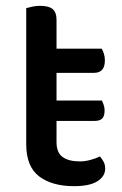

<svg xmlns="http://www.w3.org/2000/svg" viewBox="-20 -625 419 659"><path d="M174 -137Q174 -101 195 -86Q216 -71 254 -71Q271 -71 290 -76Q309 -81 323 -88Q330 -80 335.5 -70Q341 -60 341 -46Q341 -20 314.5 -3Q288 14 234 14Q159 14 114.5 -19.5Q70 -53 70 -130V-597Q77 -599 90 -602Q103 -605 118 -605Q147 -605 160.5 -594Q174 -583 174 -557V-458H329Q333 -452 336.5 -441Q340 -430 340 -418Q340 -375 303 -375H174V-280H330Q332 -275 335.5 -266Q339 -257 339 -246Q339 -226 330.5 -218Q322 -210 306 -210H174V-137Z"/></svg>

Font: Baloo Bhai 2 Medium
Style: Regular
Weight: 500
Designer: Supriya Tembe, Noopur Datye and Ek Type
Foundry: Ek Type
Version: Version 1.640;PS 1.000;hotconv 16.6.51;makeotf.lib2.5.65220;